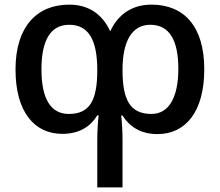

<svg xmlns="http://www.w3.org/2000/svg" viewBox="-20 -569 950 829"><path d="M634 -549C556 -549 492 -512 456 -434C421 -510 360 -549 279 -549C140 -549 47 -455 47 -269C47 -85 129 9 249 9C326 9 373 -26 400 -71H406C403 -47 400 -6 400 38V240H509V36C509 -9 506 -49 503 -70H509C538 -25 584 10 660 10C781 10 862 -86 862 -270C862 -456 774 -549 634 -549ZM279 -462C362 -462 400 -397 400 -267C400 -137 369 -77 277 -77C200 -77 159 -141 159 -269C159 -397 199 -462 279 -462ZM629 -462C711 -462 750 -396 750 -272C750 -150 710 -77 634 -77C540 -77 509 -140 509 -267C509 -392 550 -462 629 -462Z"/></svg>

Font: Noto Sans Thai Medium
Style: Regular
Weight: 500
Designer: Monotype Design Team
Foundry: Monotype Imaging Inc.
Version: Version 1.901